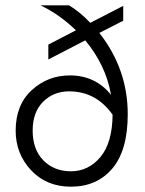

<svg xmlns="http://www.w3.org/2000/svg" viewBox="-20 -694 546 723"><path d="M247 -49C205 -49 170.5 -62.7 143.5 -90C116.5 -117.3 103 -154.7 103 -202C103 -248.7 116.2 -285 142.5 -311C168.8 -337 201.3 -350 240 -350C308 -350 362.7 -320.7 404 -262C403.3 -191.3 388 -138.2 358 -102.5C328 -66.8 291 -49 247 -49ZM444 -616V-672L320 -608C296 -634 269.3 -656 240 -674H132C178 -652.7 222.7 -621.3 266 -580L162 -526V-470L301 -542C353 -479.3 385.3 -411 398 -337C358.7 -385.7 307 -410 243 -410C187.7 -410 139.8 -391.5 99.5 -354.5C59.2 -317.5 39 -266.7 39 -202C39 -144 58.3 -94.3 97 -53C135.7 -11.7 185.7 9 247 9C312.3 9 364.3 -13.8 403 -59.5C441.7 -105.2 461 -173.3 461 -264C461 -377.3 425.3 -479.3 354 -570Z"/></svg>

Font: Hind Light
Style: Regular
Weight: 300
Designer: Manushi Parikh, Satya Rajpurohit
Foundry: Indian Type Foundry
Version: Version 1.201;PS 1.0;hotconv 1.0.78;makeotf.lib2.5.61930; tt